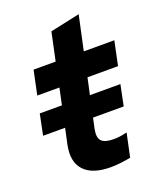

<svg xmlns="http://www.w3.org/2000/svg" viewBox="-130 -768 717 858"><g transform="rotate(-20 228.5 -339.0)"><path d="M249.3 6.9Q161.5 6.9 122.8 -35.2Q84.1 -77.3 100.7 -155.5L116.4 -228.7H11.8L32 -327.7H137.3L154.1 -406.5H48.8L72.9 -521H177.9L206.3 -654.5L347 -684.9L311.7 -521H456.9L432.9 -406.5H287.6L270.5 -327.7H415.4L395.2 -228.7H249.2L238.4 -177.9Q230.8 -139.9 246 -123.2Q261.2 -106.5 303.8 -106.5Q319.9 -106.5 334.7 -108.6Q349.5 -110.8 367.5 -115.1L343.8 -3.6Q325.6 0.4 299 3.6Q272.3 6.9 249.3 6.9Z"/></g></svg>

Font: Red Hat Display
Style: Italic
Weight: 300
Italic angle: -12°
Designer: Pentagram, MCKL
Foundry: Pentagram, MCKL
Version: Version 1.023